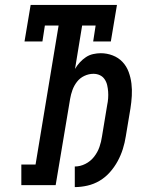

<svg xmlns="http://www.w3.org/2000/svg" viewBox="-20 -755 640 783"><path d="M285 8V-76Q307 -76 328 -86.5Q349 -97 363.5 -115.5Q378 -134 385.5 -155.5Q393 -177 396 -199Q401 -231 406.5 -262.5Q412 -294 417 -326Q420 -340 421 -354Q422 -368 421 -381.5Q420 -395 417 -408Q414 -421 406.5 -432Q399 -443 387 -448.5Q375 -454 361 -454Q342 -454 324 -445.5Q306 -437 294 -421.5Q282 -406 275.5 -388Q269 -370 266 -352L207 0H67V-84H125L219 -651H163L153 -586H80L105 -735H457L432 -586H360L370 -651H315L286 -474Q294 -488 305.5 -500.5Q317 -513 330.5 -522Q344 -531 360 -534.5Q376 -538 391 -538Q416 -538 439.5 -529Q463 -520 479.5 -502.5Q496 -485 504.5 -462Q513 -439 516 -414.5Q519 -390 517.5 -364Q516 -338 512 -313L493 -199Q489 -173 481 -147.5Q473 -122 460 -98Q447 -74 428.5 -53Q410 -32 386.5 -18Q363 -4 336.5 2Q310 8 285 8Z"/></svg>

Font: Iosevka Curly Slab MdExObl
Style: Regular
Weight: 500
Width: 7
Italic angle: -9°
Monospace: yes
Designer: Belleve Invis
Foundry: Belleve Invis
Version: Version 11.1.0; ttfautohint (v1.8.3)